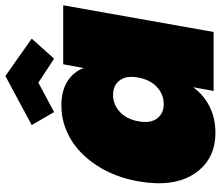

<svg xmlns="http://www.w3.org/2000/svg" viewBox="-74 -747 828 720"><g transform="rotate(-90 340.0 -387.0)"><path d="M20 -282.2Q35.6 -370.6 78.9 -437Q122.1 -503.4 180.4 -537.1Q238.8 -570.8 304.2 -570.8Q358.9 -570.8 394.8 -548.3Q430.7 -525.9 444.8 -486.8L459 -564H680.2L580.1 0H358.9L373 -77.1Q345.2 -38.1 301.3 -15.6Q257.3 6.8 202.1 6.8Q101.6 6.8 49.1 -71.3Q-3.4 -149.4 20 -282.2ZM373.3 -212.2Q400.9 -237.3 409.2 -282.2Q417.5 -327.1 398.7 -352.1Q379.9 -377 344.2 -377Q308.6 -377 281 -352.1Q253.4 -327.1 245.1 -282.2Q236.8 -237.3 255.6 -212.2Q274.4 -187 310.1 -187Q345.7 -187 373.3 -212.2ZM415 -780.8 555.2 -682.1 480 -598.1 390.1 -657.2 279.8 -598.1 231 -682.1Z"/></g></svg>

Font: SVN-Poppins Black
Style: Italic
Weight: 900
Italic angle: -10°
Designer: Ninad Kale (Devanagari), Jonny Pinhorn (Latin)
Foundry: Indian Type Foundry
Version: Version 3.002 2017